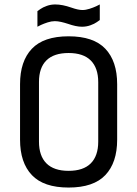

<svg xmlns="http://www.w3.org/2000/svg" viewBox="-20 -830 616 862"><path d="M506 -452V-203Q506 -100 453 -44Q400 12 288 12Q176 12 123 -44Q70 -100 70 -203V-452Q70 -555 123 -611Q176 -667 288 -667Q400 -667 453 -611Q506 -555 506 -452ZM155 -462V-194Q155 -130 188.5 -96.5Q222 -63 288 -63Q354 -63 387.5 -96.5Q421 -130 421 -194V-461Q421 -525 387.5 -558.5Q354 -592 288 -592Q222 -592 188.5 -559Q155 -526 155 -462ZM428 -740Q425 -738 414.5 -730.5Q404 -723 386 -716.5Q368 -710 348 -710Q322 -710 285 -723Q270 -728 254.5 -731.5Q239 -735 226 -735Q211 -735 194 -729.5Q177 -724 164 -718Q151 -712 148 -710V-780Q151 -782 161.5 -789.5Q172 -797 190 -803.5Q208 -810 228 -810Q260 -810 300 -796Q331 -785 350 -785Q365 -785 382 -790.5Q399 -796 412 -802Q425 -808 428 -810Z"/></svg>

Font: Ropa Sans
Style: Regular
Weight: 400
Designer: Botio Nikoltchev
Foundry: Botio Nikoltchev
Version: Version 1.100